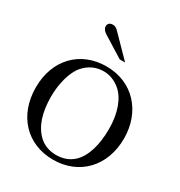

<svg xmlns="http://www.w3.org/2000/svg" viewBox="-214 -1073 1151 1231"><g transform="rotate(30 361.0 -457.0)"><path d="M450 -757 305 -905C288 -923 277 -928 262 -928C240 -928 226 -917 226 -896C226 -880 237 -865 256 -853L410 -757ZM688 -331C688 -529 557 -676 361 -676C166 -676 34 -537 34 -334C34 -126 167 14 361 14C553 14 688 -125 688 -331ZM574 -337C574 -217 546 -123 491 -70C456 -37 412 -22 362 -22C316 -22 272 -36 238 -67C177 -123 148 -213 148 -332C148 -427 174 -524 217 -573C256 -618 306 -640 360 -640C407 -640 447 -623 483 -593C540 -545 574 -451 574 -337Z"/></g></svg>

Font: STIXGeneral
Style: Regular
Weight: 400
Designer: MicroPress Inc., with final additions and corrections provided by Coen Hoffman, Elsevier (retired)
Version: Version 1.1.0